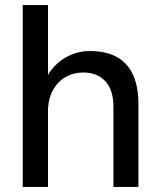

<svg xmlns="http://www.w3.org/2000/svg" viewBox="-20 -740 637 760"><path d="M70 0V-720H170V-444Q196 -487 240 -512.5Q284 -538 336 -538Q399 -538 441.5 -515Q484 -492 506 -445Q528 -398 528 -327V0H429V-317Q429 -384 397 -418.5Q365 -453 309 -453Q271 -453 239.5 -435Q208 -417 189 -382Q170 -347 170 -298V0Z"/></svg>

Font: DM Sans 9pt Medium
Style: Regular
Weight: 500
Version: Version 4.004;gftools[0.9.30]